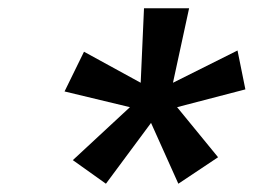

<svg xmlns="http://www.w3.org/2000/svg" viewBox="-20 -950 658 464"><path d="M156 -563 294 -691 136 -729 183 -825 320 -750 328 -930H437L398 -750L554 -828L573 -734L408 -691L507 -570L411 -506L345 -653L236 -506Z"/></svg>

Font: Krub
Style: Bold Italic
Weight: 700
Italic angle: -8°
Designer: Ekaluck Peanpanawate
Foundry: Cadson Demak Co.,Ltd.
Version: Version 1.000; ttfautohint (v1.6)